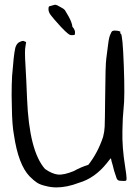

<svg xmlns="http://www.w3.org/2000/svg" viewBox="-20 -817 592 814"><path d="M195.3 -792Q209 -795.9 209 -795.9Q210.9 -796.9 212.9 -796.9Q220.7 -796.9 236.3 -787.1Q250 -780.3 254.9 -774.4Q258.8 -768.6 270.5 -748Q285.2 -721.7 287.1 -703.1Q294.9 -695.3 297.9 -683.6Q297.9 -679.7 297.9 -676.8Q297.9 -670.9 295.9 -668.9Q293 -668 287.1 -668Q284.2 -668 280.3 -668Q274.4 -668.9 266.6 -675.8Q258.8 -681.6 238.3 -703.1Q205.1 -739.3 195.3 -752.9Q185.5 -765.6 185.5 -778.3Q185.5 -787.1 187.5 -789.1Q188.5 -791 195.3 -792ZM464.8 -687.5Q469.7 -687.5 478.5 -686.5Q487.3 -684.6 488.3 -683.6Q490.2 -683.6 490.2 -682.6Q490.2 -681.6 490.2 -679.7Q488.3 -675.8 492.2 -673.8Q500 -671.9 504.9 -538.1Q509.8 -404.3 503.9 -356.4Q500 -321.3 499 -263.7Q497.1 -192.4 510.7 -109.4Q516.6 -72.3 516.6 -61.5Q516.6 -52.7 514.6 -51.8Q513.7 -49.8 504.9 -49.8Q497.1 -49.8 487.3 -50.8Q478.5 -51.8 474.6 -60.5Q468.8 -76.2 463.9 -92.8Q457 -121.1 453.1 -132.8Q452.1 -136.7 450.2 -146.5Q445.3 -141.6 432.6 -125Q381.8 -61.5 314.5 -42Q263.7 -22.5 219.7 -22.5Q196.3 -22.5 174.8 -28.3Q152.3 -33.2 137.7 -42Q124 -50.8 105.5 -69.3Q57.6 -119.1 39.1 -245.1Q31.2 -286.1 30.3 -363.3Q29.3 -388.7 29.3 -412.1Q29.3 -458 31.2 -494.1Q35.2 -543.9 38.1 -570.3Q41 -596.7 44.9 -614.3Q49.8 -630.9 60.5 -637.7Q71.3 -643.6 79.1 -643.6Q83 -641.6 90.8 -638.7Q89.8 -633.8 87.9 -620.1Q84 -602.5 87.9 -542Q91.8 -476.6 94.7 -399.4Q103.5 -176.8 170.9 -100.6Q200.2 -80.1 224.6 -77.1Q250 -74.2 293 -91.8Q322.3 -108.4 354.5 -118.2Q394.5 -168.9 417 -236.3Q422.9 -258.8 423.8 -280.3Q424.8 -301.8 425.8 -403.3Q426.8 -543 430.7 -569.3Q435.5 -601.6 438.5 -629.9Q442.4 -662.1 449.2 -673.8Q452.1 -681.6 455.1 -684.6Q458 -686.5 464.8 -687.5Z"/></svg>

Font: Yahfie
Style: Heavy
Weight: 600
Designer: Joe Palazzolo
Foundry: jozolo LLC
Version: Version 001.000